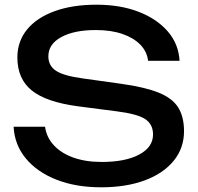

<svg xmlns="http://www.w3.org/2000/svg" viewBox="-20 -784 843 818"><path d="M38 -244H172Q178 -199 209.5 -165Q241 -131 293 -112.5Q345 -94 413 -94Q514 -94 573 -125.5Q632 -157 632 -211Q632 -255 598 -277Q564 -299 475 -310L313 -331Q177 -349 115.5 -398.5Q54 -448 54 -539Q54 -608 95.5 -658.5Q137 -709 213 -736.5Q289 -764 391 -764Q492 -764 570 -734Q648 -704 694.5 -650.5Q741 -597 745 -525H611Q606 -565 577.5 -594Q549 -623 501 -639.5Q453 -656 388 -656Q296 -656 241 -626Q186 -596 186 -544Q186 -504 218.5 -482.5Q251 -461 332 -450L496 -427Q597 -413 655.5 -389.5Q714 -366 739 -326.5Q764 -287 764 -225Q764 -153 720 -99Q676 -45 596.5 -15.5Q517 14 411 14Q303 14 220.5 -18.5Q138 -51 90 -109Q42 -167 38 -244Z"/></svg>

Font: Bounded
Style: Regular
Weight: 400
Designer: Vlad Churkin
Version: Version 1.0